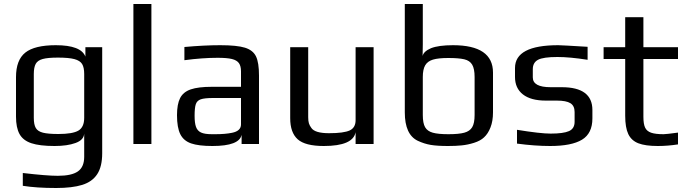

<svg xmlns="http://www.w3.org/2000/svg" viewBox="-20 -720 3430 960"><path d="M94 209V145Q214 159 269 159Q338 159 369.5 137Q401 115 401 64V-52Q399 -20 357.5 -5Q316 10 253 10Q178 10 136.5 -4Q95 -18 77.5 -50Q60 -82 60 -137V-334Q60 -420 106.5 -457Q153 -494 259 -494Q385 -494 407 -437V-484H491V46Q491 113 466 151Q441 189 391 204.5Q341 220 261 220Q162 220 94 209ZM401 -131V-350Q401 -383 390.5 -400Q380 -417 352 -424.5Q324 -432 270 -432Q219 -432 193.5 -425Q168 -418 158.5 -400.5Q149 -383 149 -350V-131Q149 -97 159 -80Q169 -63 195 -56.5Q221 -50 272 -50Q343 -50 372 -67Q401 -84 401 -131Z M647 -700H737V0H647Z M865 -144Q865 -199 880.5 -229.5Q896 -260 933.5 -273Q971 -286 1040 -286H1185V-363Q1185 -390 1174.5 -404.5Q1164 -419 1139.5 -425Q1115 -431 1068 -431Q993 -431 902 -419V-485Q1001 -494 1081 -494Q1165 -494 1205 -481.5Q1245 -469 1260 -438Q1275 -407 1275 -342V0H1188V-46Q1177 10 1042 10Q973 10 935.5 -3Q898 -16 881.5 -49Q865 -82 865 -144ZM1057 -49Q1106 -49 1140 -56Q1185 -65 1185 -98V-230H1046Q1003 -230 984 -223.5Q965 -217 959 -199Q953 -181 953 -141Q953 -105 960 -85.5Q967 -66 985 -57.5Q1003 -49 1039 -49Z M1431 -129V-484H1521V-134Q1521 -115 1524.5 -103.5Q1528 -92 1537 -80Q1555 -54 1625 -54Q1699 -54 1729 -68Q1758 -82 1758 -119V-484H1848V0H1758V-59Q1745 10 1599 10Q1506 10 1468.5 -23.5Q1431 -57 1431 -129Z M2069 -16Q2004 -47 2004 -158V-700H2094V-555V-498Q2093 -472 2093 -440Q2098 -463 2135 -479Q2173 -494 2245 -494Q2445 -494 2445 -357V-158Q2445 -115 2432.5 -83Q2420 -51 2400 -33Q2382 -16 2350.5 -6Q2319 4 2288 7Q2260 10 2220 10Q2166 10 2133.5 4.5Q2101 -1 2069 -16ZM2353 -145V-335Q2353 -376 2341 -396.5Q2329 -417 2301.5 -423.5Q2274 -430 2221 -430Q2172 -430 2145 -422Q2118 -414 2106 -393.5Q2094 -373 2094 -335V-145Q2094 -104 2105.5 -84Q2117 -64 2144 -56.5Q2171 -49 2222 -49Q2274 -49 2301.5 -56.5Q2329 -64 2341 -84Q2353 -104 2353 -145Z M2565 -2V-71Q2682 -52 2733 -52Q2797 -52 2825 -64.5Q2853 -77 2853 -111V-160Q2853 -191 2832 -204Q2811 -217 2764 -217H2709Q2634 -217 2594.5 -248Q2555 -279 2555 -335V-380Q2555 -494 2771 -494Q2787 -494 2918 -486V-421Q2829 -435 2767 -435Q2696 -435 2670 -421Q2644 -407 2644 -374V-333Q2644 -284 2733 -284H2789Q2942 -284 2942 -170V-128Q2942 -53 2890 -21.5Q2838 10 2731 10Q2654 10 2565 -2Z M3106 -141V-425H2998V-484H3106V-634H3197V-484H3370V-425H3197V-136Q3197 -100 3205.5 -82Q3214 -64 3235.5 -56.5Q3257 -49 3298 -49Q3311 -49 3370 -57V2Q3319 10 3269 10Q3207 10 3172 -3.5Q3137 -17 3121.5 -49.5Q3106 -82 3106 -141Z"/></svg>

Font: Play
Style: Regular
Weight: 400
Designer: Jonas Hecksher (Cyrillic expansion: Cyreal)
Foundry: Jonas Hecksher, Playtype, e-types AS
Version: Version 2.101; ttfautohint (v1.5.65-e2d9)